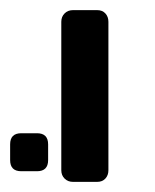

<svg xmlns="http://www.w3.org/2000/svg" viewBox="-30 -591 305 379"><path d="M114 -232Q104 -232 97.5 -238.5Q91 -245 91 -255V-548Q91 -558 97.5 -564.5Q104 -571 114 -571H162Q172 -571 178 -564.5Q184 -558 184 -548V-255Q184 -245 178 -238.5Q172 -232 162 -232ZM12 -253Q-10 -253 -10 -275V-306Q-10 -328 12 -328H43Q65 -328 65 -306V-275Q65 -253 43 -253Z"/></svg>

Font: DVN-Rubik
Style: Regular
Weight: 400
Designer: Hubert and Fischer
Foundry: Hubert & Fischer
Version: Version 2.102